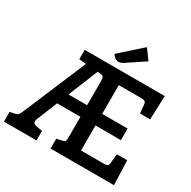

<svg xmlns="http://www.w3.org/2000/svg" viewBox="-212 -1151 1339 1348"><g transform="rotate(30 458.0 -477.5)"><path d="M440 -127V-298H251L184 -133Q179 -122 179 -111Q179 -90 207 -86L256 -77V0H-8V-79L27 -86Q47 -90 55 -98Q63 -106 74 -132L288 -639L231 -644V-720H880L873 -527H791L784 -596Q783 -613 774.5 -619Q766 -625 746 -625H562V-392H768V-298H562V-95H748Q768 -95 776.5 -101Q785 -107 786 -124L793 -198H877L884 0H370V-80L411 -89Q429 -92 434.5 -99.5Q440 -107 440 -127ZM440 -392V-590Q440 -611 434.5 -619.5Q429 -628 411 -630L387 -633L289 -392ZM426 -800 600 -955 659 -874 515 -778Q494 -765 477 -765Q450 -765 426 -800Z"/></g></svg>

Font: Enriqueta SemiBold
Style: Regular
Weight: 600
Designer: Viviana Monsalve, Gustavo Ibarra
Foundry: 72Puntos
Version: Version 2.000